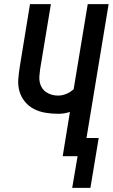

<svg xmlns="http://www.w3.org/2000/svg" viewBox="-20 -755 545 928"><path d="M329 153 355 0H283L318 -214Q303 -209 289 -207Q275 -205 261 -205Q230 -205 200 -210Q170 -215 144.5 -228Q119 -241 100.5 -263.5Q82 -286 74 -314Q66 -342 68.5 -373Q71 -404 76 -435L125 -735H226L174 -421Q172 -405 170.5 -389Q169 -373 172 -358Q175 -343 183 -330.5Q191 -318 203.5 -309.5Q216 -301 230.5 -297Q245 -293 261 -293Q280 -293 300 -301Q320 -309 336 -324L404 -735H505L398 -88H457L417 153Z"/></svg>

Font: Iosevka Semibold Oblique
Style: Regular
Weight: 600
Italic angle: -9°
Monospace: yes
Designer: Belleve Invis
Foundry: Belleve Invis
Version: Version 32.5.0; ttfautohint (v1.8.4)